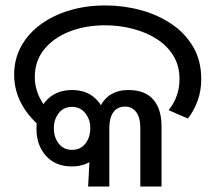

<svg xmlns="http://www.w3.org/2000/svg" viewBox="-20 -686 792 706"><path d="M152 -201Q91 -247 61.5 -299.5Q32 -352 32 -411Q32 -469 58 -516Q84 -563 130 -596.5Q176 -630 236.5 -648Q297 -666 367 -666Q434 -666 497 -649Q560 -632 610.5 -598Q661 -564 690.5 -513.5Q720 -463 720 -395Q720 -353 707 -316.5Q694 -280 671 -250L600 -281Q619 -304 629.5 -333Q640 -362 640 -395Q640 -445 617 -482Q594 -519 555 -543.5Q516 -568 467 -580.5Q418 -593 367 -593Q294 -593 235.5 -570Q177 -547 142.5 -504.5Q108 -462 108 -403Q108 -363 126 -326.5Q144 -290 178 -258L152 -201ZM244 -74Q184 -74 149 -113Q114 -152 114 -213Q114 -276 149.5 -315.5Q185 -355 245 -355Q304 -355 338.5 -316Q373 -277 373 -215Q373 -153 338 -113.5Q303 -74 244 -74ZM245 -135Q276 -135 294 -158Q312 -181 312 -215Q312 -247 293.5 -270Q275 -293 245 -293Q214 -293 196 -270Q178 -247 178 -214Q178 -181 196 -158Q214 -135 245 -135ZM312 -148 335 -222Q335 -264 348.5 -293.5Q362 -323 388.5 -339Q415 -355 452 -355Q483 -355 506 -346Q529 -337 544 -319.5Q559 -302 566.5 -277.5Q574 -253 574 -222V0H496V-216Q496 -253 481 -273.5Q466 -294 440 -294Q412 -294 397 -273.5Q382 -253 382 -216V0H304Z"/></svg>

Font: oriya15
Style: Book
Weight: 400
Designer: Jelle Bosma - Monotype Design Team
Foundry: Monotype Imaging Inc.
Version: Version 2.003